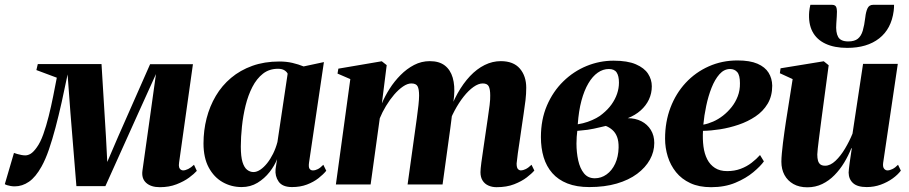

<svg xmlns="http://www.w3.org/2000/svg" viewBox="-50 -786 3874 818"><path d="M631 11.5Q593 11.5 572.5 -7.2Q552 -26 557 -60L589.5 -291L614.5 -470.5L540 -306L399 7H275.5L250 -306.5L238 -469Q225.5 -408 212.8 -350.8Q200 -293.5 186.5 -242.5Q173 -191.5 158.5 -149.2Q144 -107 127 -76.5Q102 -31.5 73.5 -11.8Q45 8 12.5 8Q4 8 -4.5 6.5Q-13 5 -19.5 3Q-26 1 -29.5 -1.5L9.5 -134.5Q15 -132.5 23.2 -130Q31.5 -127.5 40.8 -125.8Q50 -124 57.5 -124Q63.5 -124 69.2 -125.8Q75 -127.5 81 -131.2Q87 -135 93.5 -141.8Q100 -148.5 107 -158.5Q122 -179 134.5 -214Q147 -249 157.5 -291Q168 -333 176.5 -375.8Q185 -418.5 192 -455L105 -487.5L111 -513H382.5L401.5 -202L407 -96L452.5 -202L589.5 -512.5H772L713 -93.5Q711 -80.5 713.2 -73.2Q715.5 -66 720.5 -63Q725.5 -60 730 -60Q739.5 -60 751.8 -66Q764 -72 776.5 -84L788.5 -58Q777.5 -45.5 755.5 -29.2Q733.5 -13 702 -0.8Q670.5 11.5 631 11.5Z M1266.5 -92.5Q1264 -73.5 1269 -66.8Q1274 -60 1283 -60Q1293.5 -60 1304.2 -65.5Q1315 -71 1327.5 -84L1340 -58.5Q1327.5 -43 1306.8 -26.8Q1286 -10.5 1257.8 0.2Q1229.5 11 1194 11Q1153.5 11 1137.2 -12.2Q1121 -35.5 1124 -65.5L1130.5 -108Q1120 -80.5 1098.5 -53Q1077 -25.5 1047 -7.2Q1017 11 979.5 11Q935.5 11 898.5 -10Q861.5 -31 839.2 -72.5Q817 -114 817 -175Q817 -230 830.2 -281.8Q843.5 -333.5 869.5 -377.5Q895.5 -421.5 934.5 -454.2Q973.5 -487 1025 -505.5Q1076.5 -524 1140 -524Q1170.5 -524 1196 -518Q1221.5 -512 1243.5 -503L1330 -521.5ZM1175.5 -472Q1172 -480 1161.8 -486.5Q1151.5 -493 1134.5 -493Q1097 -493 1070.2 -472Q1043.5 -451 1025.2 -415.5Q1007 -380 996.2 -336.2Q985.5 -292.5 980.8 -247Q976 -201.5 976 -161.5Q976 -119 983.2 -95.5Q990.5 -72 1003 -62.5Q1015.5 -53 1030 -53Q1044 -53 1059 -63Q1074 -73 1088 -90.5Q1102 -108 1113.5 -131.2Q1125 -154.5 1132 -181Z M1597.5 -508.5 1577 -345.5Q1590 -376.5 1610 -408Q1630 -439.5 1656.5 -466.2Q1683 -493 1714.2 -509.2Q1745.5 -525.5 1781 -525.5Q1821 -525.5 1845 -507Q1869 -488.5 1878.8 -454.8Q1888.5 -421 1884.5 -375.5Q1883.5 -368 1882.2 -356.2Q1881 -344.5 1879 -331.8Q1877 -319 1875 -308.5L1859 -292.5Q1875.5 -345.5 1899.5 -388.2Q1923.5 -431 1952.5 -461.8Q1981.5 -492.5 2014.8 -509Q2048 -525.5 2083.5 -525.5Q2137.5 -525.5 2164.8 -493.8Q2192 -462 2192 -412Q2192 -386.5 2188.8 -358.8Q2185.5 -331 2181 -302Q2176.5 -273 2172.5 -244.5Q2169 -218.5 2164.5 -189Q2160 -159.5 2156.2 -133Q2152.5 -106.5 2151 -89.5Q2151 -72 2156.5 -66Q2162 -60 2169.5 -60Q2178 -60 2189.5 -65.5Q2201 -71 2214.5 -84L2226.5 -59.5Q2215.5 -46.5 2194 -30Q2172.5 -13.5 2140.5 -1Q2108.5 11.5 2065.5 11.5Q2046.5 11.5 2030.8 4.5Q2015 -2.5 2006 -16.8Q1997 -31 1997 -52.5Q1997 -65 2000.8 -93.8Q2004.5 -122.5 2009.8 -156.5Q2015 -190.5 2019 -219.5Q2023.5 -251.5 2028.2 -282.2Q2033 -313 2036 -338.5Q2039 -364 2038.5 -379.5Q2038.5 -406 2032.2 -418.2Q2026 -430.5 2006.5 -430.5Q1988.5 -430.5 1967.2 -415.5Q1946 -400.5 1925.2 -374.2Q1904.5 -348 1886.5 -314.2Q1868.5 -280.5 1857 -243.5L1880 -333.5Q1878 -315 1876.2 -301Q1874.5 -287 1872.8 -272.8Q1871 -258.5 1868.5 -239.5L1835.5 0H1686.5L1717 -219Q1721.5 -251.5 1725.8 -282.2Q1730 -313 1732.8 -338.2Q1735.5 -363.5 1735.5 -379Q1735.5 -406.5 1729 -418.5Q1722.5 -430.5 1702.5 -430.5Q1686 -430.5 1667 -417.5Q1648 -404.5 1629.2 -382.8Q1610.5 -361 1594.5 -334.5Q1578.5 -308 1568 -282L1529 0H1381L1442.5 -449L1388 -472.5L1391.5 -493.5L1576.5 -525Z M2460.5 11Q2406.5 11 2367.2 -4.5Q2328 -20 2303 -48.5Q2278 -77 2266.2 -116Q2254.5 -155 2254.5 -202Q2254.5 -276.5 2280.2 -336.5Q2306 -396.5 2349.8 -439.2Q2393.5 -482 2449 -504.8Q2504.5 -527.5 2564 -527.5Q2623.5 -527.5 2659.2 -512Q2695 -496.5 2711 -471.8Q2727 -447 2727 -418.5Q2727 -388.5 2714.8 -362.2Q2702.5 -336 2679.5 -315.5Q2656.5 -295 2624.5 -282.5Q2657 -282.5 2682.5 -269.5Q2708 -256.5 2722.8 -232.5Q2737.5 -208.5 2737.5 -177Q2737.5 -139.5 2718.8 -105.8Q2700 -72 2664.5 -45.5Q2629 -19 2577.8 -4Q2526.5 11 2460.5 11ZM2484 -26.5Q2511.5 -26.5 2534.2 -42.8Q2557 -59 2570.8 -88.5Q2584.5 -118 2585.5 -157Q2586 -184.5 2579 -202.8Q2572 -221 2559.2 -232.2Q2546.5 -243.5 2531 -249.5Q2519.5 -247 2506.5 -243.8Q2493.5 -240.5 2480 -237.8Q2466.5 -235 2453 -233Q2442.5 -232 2431.8 -230.8Q2421 -229.5 2409.5 -228.5Q2408 -217.5 2407 -203Q2406 -188.5 2406 -174.5Q2406 -136.5 2413.5 -102.5Q2421 -68.5 2438 -47.5Q2455 -26.5 2484 -26.5ZM2411.5 -256.5Q2434 -260 2454 -267Q2474 -274 2490.5 -283Q2507 -292 2517 -301Q2540 -319.5 2555.5 -341.2Q2571 -363 2579 -386.5Q2587 -410 2587 -434Q2587 -462.5 2577.2 -477.2Q2567.5 -492 2544 -492Q2519 -492 2496.8 -476.5Q2474.5 -461 2456.8 -431Q2439 -401 2427.2 -357.2Q2415.5 -313.5 2411.5 -256.5Z M3204.5 -98.5Q3190.5 -78.5 3159.5 -52.5Q3128.5 -26.5 3083.2 -7.5Q3038 11.5 2979.5 11.5Q2928 11.5 2891 -5.8Q2854 -23 2830.2 -52.5Q2806.5 -82 2795 -119Q2783.5 -156 2783.5 -195.5Q2783.5 -267 2806.5 -327.5Q2829.5 -388 2871.2 -433Q2913 -478 2969.5 -503.2Q3026 -528.5 3092.5 -528.5Q3145 -528.5 3177.2 -514.5Q3209.5 -500.5 3224.5 -476.2Q3239.5 -452 3240 -421Q3240 -376.5 3220.5 -344Q3201 -311.5 3168.5 -289.8Q3136 -268 3097 -254.8Q3058 -241.5 3018.2 -235.2Q2978.5 -229 2945 -228.5Q2943 -193 2947 -162Q2951 -131 2963 -107.5Q2975 -84 2996 -70.5Q3017 -57 3048 -57Q3079.5 -57 3105.5 -66.8Q3131.5 -76.5 3152.2 -92.5Q3173 -108.5 3188 -125.5ZM3060.5 -492Q3035 -492 3015.2 -469.8Q2995.5 -447.5 2981.5 -412Q2967.5 -376.5 2958.8 -335Q2950 -293.5 2946.5 -255Q2966.5 -258.5 2988.2 -268Q3010 -277.5 3030.2 -293.2Q3050.5 -309 3067 -329.8Q3083.5 -350.5 3093.2 -376Q3103 -401.5 3102.5 -431.5Q3102.5 -465.5 3091 -478.8Q3079.5 -492 3060.5 -492Z M3389.5 12Q3355 12 3330.2 -2Q3305.5 -16 3292.2 -40.5Q3279 -65 3279 -97Q3279 -112 3281 -133Q3283 -154 3285.8 -177.8Q3288.5 -201.5 3292 -224.2Q3295.5 -247 3298 -265.5L3327 -449L3272.5 -474L3275.5 -495L3459.5 -525L3480.5 -508L3450.5 -284Q3448 -264 3444.8 -240Q3441.5 -216 3438.8 -193.2Q3436 -170.5 3434 -153Q3432 -135.5 3432 -128Q3432 -112 3435 -101.5Q3438 -91 3445.2 -85.5Q3452.5 -80 3465.5 -80Q3487.5 -80 3509.5 -100.8Q3531.5 -121.5 3550.2 -153Q3569 -184.5 3582 -216.5L3627 -514H3775L3712.5 -91.5Q3710.5 -75 3716.5 -67.5Q3722.5 -60 3731 -60Q3740.5 -60 3752.2 -65.8Q3764 -71.5 3776 -84L3788 -59Q3775 -41.5 3752.8 -25.5Q3730.5 -9.5 3702.2 0.8Q3674 11 3642.5 11Q3603 11 3584.5 -5.8Q3566 -22.5 3565.5 -50.5Q3565.5 -55.5 3566.8 -67Q3568 -78.5 3570 -93.2Q3572 -108 3574.5 -124Q3577 -140 3579 -154L3577 -154.5Q3564.5 -123 3546.5 -93.2Q3528.5 -63.5 3505.2 -39.8Q3482 -16 3453 -2Q3424 12 3389.5 12ZM3495 -765.5Q3511 -765.5 3514 -752Q3517 -738.5 3515 -716Q3514.5 -710 3514 -700.5Q3513.5 -691 3513 -685.5Q3510 -648 3520.8 -628.8Q3531.5 -609.5 3564 -609.5Q3590.5 -609.5 3604.8 -621Q3619 -632.5 3625.8 -655.5Q3632.5 -678.5 3636.5 -712Q3639 -735.5 3646 -750.5Q3653 -765.5 3670 -765.5H3759Q3759 -760 3758.8 -753.8Q3758.5 -747.5 3757.5 -739.5Q3747.5 -663 3695.8 -622.5Q3644 -582 3559.5 -582Q3504.5 -582 3466.8 -599.8Q3429 -617.5 3411.2 -651.8Q3393.5 -686 3397.5 -736Q3398.5 -743.5 3399.5 -751Q3400.5 -758.5 3402.5 -765.5Z"/></svg>

Font: Merriweather 120pt ExtraBold
Style: Italic
Weight: 800
Italic angle: -7.8°
Version: Version 2.101